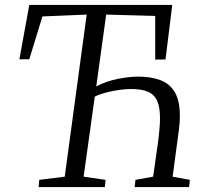

<svg xmlns="http://www.w3.org/2000/svg" viewBox="-20 -763 833 783"><path d="M137.5 0 140 -29.5 244 -42.5 333.5 -703.5 153 -696 99.5 -521.5 59 -521 99.5 -743H682.5L655 -520.5L613 -520V-698L413 -703.5L372.5 -410.5Q412 -431.5 459 -441Q506 -450.5 544 -450.5Q596.5 -450.5 634.5 -436Q672.5 -421.5 693 -386.8Q713.5 -352 713.5 -290.5Q713.5 -278.5 712.8 -265Q712 -251.5 710 -237L684 -42.5L754.5 -29.5L751 0H529L532.5 -29.5L604.5 -42.5L624 -180Q628 -210 630.2 -235.2Q632.5 -260.5 632.5 -281.5Q632.5 -323.5 621.8 -349.8Q611 -376 585.2 -388Q559.5 -400 514 -400Q492.5 -400 465.5 -396.2Q438.5 -392.5 412 -385.5Q385.5 -378.5 366.5 -369L321 -42.5L410.5 -29.5L407.5 0Z"/></svg>

Font: Merriweather 60pt Light
Style: Italic
Weight: 300
Italic angle: -7.8°
Version: Version 2.101